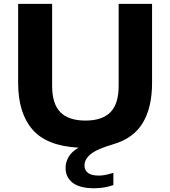

<svg xmlns="http://www.w3.org/2000/svg" viewBox="-20 -760 886 1000"><path d="M471 220.5Q395 220.5 358.2 191.8Q321.5 163 321.5 114.5Q321.5 85.5 336.8 58.2Q352 31 389 9Q223 0.5 148.8 -85.8Q74.5 -172 74.5 -328V-740H251.5V-313Q251.5 -219 294.5 -175.5Q337.5 -132 425 -132Q512.5 -132 555.2 -175.5Q598 -219 598 -313V-740H772V-328Q772 -200.5 723.5 -119.8Q675 -39 569 -8.5Q482.5 17 451.2 43.8Q420 70.5 420 101.5Q420 126.5 438.2 140.5Q456.5 154.5 495.5 154.5Q511 154.5 529 151Q547 147.5 570.5 140V204Q548.5 211.5 524.2 216Q500 220.5 471 220.5Z"/></svg>

Font: Encode Sans Exp
Style: Bold
Weight: 700
Width: 7
Designer: Multiple Designers
Foundry: Impallari Type
Version: Version 3.002; ttfautohint (v1.8.3) -l 8 -r 50 -G 200 -x 14 